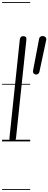

<svg xmlns="http://www.w3.org/2000/svg" viewBox="-25 -1349 462 1832"><path d="M91 0Q78.5 0 71 -8.2Q63.5 -16.5 65 -32L163.5 -967.5Q165.5 -985.5 173 -994.8Q180.5 -1004 195 -1004Q212 -1004 220.5 -996.8Q229 -989.5 226.5 -968L128 -34Q126 -14 117 -7Q108 0 91 0ZM91 0Q78.5 0 71 -8.2Q63.5 -16.5 65 -32L163.5 -967.5Q165.5 -985.5 173 -994.8Q180.5 -1004 195 -1004Q212 -1004 220.5 -996.8Q229 -989.5 226.5 -968L128 -34Q126 -14 117 -7Q108 0 91 0ZM315 -638Q303.5 -640.5 295.5 -649.8Q287.5 -659 290 -673L348 -978Q350.5 -993 362.2 -999.8Q374 -1006.5 386.5 -1005Q400.5 -1003.5 409.8 -993.5Q419 -983.5 416 -967.5L351 -663.5Q348 -650 337 -643Q326 -636 315 -638ZM-5 455H263V463H-5ZM-5 -16H263V0H-5ZM-5 -549H263V-541H-5ZM-5 -1329H263V-1321H-5Z"/></svg>

Font: Edu SA Dotted Guide
Style: Regular
Weight: 400
Designer: Tina and Corey Anderson, Eben Sorkin, Mirko Velimirovic
Foundry: Google for Education
Version: Version 2.000